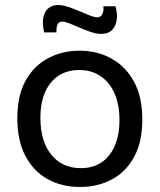

<svg xmlns="http://www.w3.org/2000/svg" viewBox="-20 -732 636 765"><path d="M299 13Q225 13 168.5 -19Q112 -51 80.5 -112Q49 -173 49 -261Q49 -351 82 -410.5Q115 -470 171.5 -500Q228 -530 297 -530Q368 -530 424.5 -498.5Q481 -467 514 -406.5Q547 -346 547 -257Q547 -167 514.5 -107Q482 -47 425.5 -17Q369 13 299 13ZM302 -62Q350 -62 384.5 -85Q419 -108 437.5 -151.5Q456 -195 456 -254Q456 -315 436.5 -359.5Q417 -404 381 -428.5Q345 -453 295 -453Q248 -453 213.5 -430.5Q179 -408 160 -365.5Q141 -323 141 -262Q141 -169 184.5 -115.5Q228 -62 302 -62ZM383 -597Q364 -597 342 -604.5Q320 -612 298 -621.5Q276 -631 257.5 -638.5Q239 -646 228 -646Q215 -646 209.5 -635Q204 -624 205 -603H156Q148 -636 152 -660Q156 -684 171.5 -698Q187 -712 211 -712Q230 -712 252 -704.5Q274 -697 296.5 -687.5Q319 -678 337.5 -670.5Q356 -663 367 -663Q382 -663 388 -676Q394 -689 392 -707H440Q449 -677 445 -652Q441 -627 426 -612Q411 -597 383 -597Z"/></svg>

Font: Bricolage Grotesque 24pt
Style: Regular
Weight: 400
Designer: Mathieu Triay
Foundry: Atelier Triay
Version: Version 1.001;gftools[0.9.33.dev8+g029e19f]